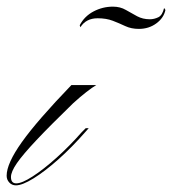

<svg xmlns="http://www.w3.org/2000/svg" viewBox="-99 -549 518 578"><path d="M-51 9Q-63 9 -71 0.5Q-79 -8 -79 -20Q-79 -57 -33 -121.5Q13 -186 116 -293H191Q179 -286 161 -272Q143 -258 121 -238Q52 -171 11 -127.5Q-30 -84 -48 -58Q-66 -32 -66 -16Q-66 3 -50 3Q-33 3 -0.5 -18Q32 -39 71 -74Q110 -109 147 -151L159 -163H168L160 -154Q118 -106 77 -69.5Q36 -33 2 -12Q-32 9 -51 9ZM143 -467 141 -473Q155 -500 182.5 -514.5Q210 -529 241 -529Q263 -529 280 -519Q297 -509 314 -500Q331 -491 352 -491Q365 -491 377.5 -497Q390 -503 395 -525L399 -519Q394 -495 371.5 -478.5Q349 -462 319 -462Q296 -462 278 -470.5Q260 -479 240.5 -486.5Q221 -494 195 -494Q160 -494 143 -467Z"/></svg>

Font: Ballet 24pt
Style: Regular
Weight: 400
Designer: Maximiliano R. Sproviero
Foundry: Omnibus-Type
Version: Version 1.100